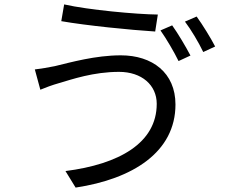

<svg xmlns="http://www.w3.org/2000/svg" viewBox="-20 -805 1040 871"><path d="M691 -334C691 -156 520 -60 277 -29L323 46C582 7 776 -115 776 -331C776 -475 671 -554 528 -554C413 -554 300 -522 229 -505C199 -499 165 -493 138 -490L163 -398C187 -408 216 -419 248 -428C306 -445 404 -479 520 -479C623 -479 691 -419 691 -334ZM271 -785 258 -709C372 -689 573 -669 684 -662L696 -739C599 -740 381 -760 271 -785ZM761 -690 708 -667C735 -629 770 -569 790 -528L844 -553C823 -593 787 -654 761 -690ZM872 -730 819 -707C847 -670 881 -613 902 -569L956 -594C937 -631 899 -693 872 -730Z"/></svg>

Font: Noto Sans CJK HK
Style: Regular
Weight: 400
Designer: Ryoko NISHIZUKA 西塚涼子 (kana, bopomofo & ideographs); Paul D. Hunt (Latin, Greek & Cyrillic); Sandoll Communications 산돌커뮤니
Foundry: Adobe
Version: Version 2.004;hotconv 1.0.118;makeotfexe 2.5.65603